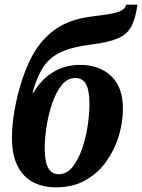

<svg xmlns="http://www.w3.org/2000/svg" viewBox="-20 -790 607 820"><path d="M219 10Q164 10 122 -11.5Q80 -33 55.5 -80Q31 -127 31 -203Q31 -271 49 -355Q72 -460 110.5 -537.5Q149 -615 211 -661Q273 -707 368 -719Q426 -726 457.5 -732Q489 -738 502 -747Q515 -756 519 -770H567Q559 -711 541 -677Q523 -643 483 -626Q443 -609 371 -600Q289 -590 240.5 -567.5Q192 -545 164.5 -503Q137 -461 119 -394H123Q155 -450 206 -481.5Q257 -513 323 -513Q403 -513 454 -466Q505 -419 505 -325Q505 -270 488 -211.5Q471 -153 435.5 -102.5Q400 -52 346.5 -21Q293 10 219 10ZM231 -46Q265 -46 289.5 -76.5Q314 -107 330.5 -154.5Q347 -202 354.5 -253Q362 -304 362 -345Q362 -405 347 -431Q332 -457 302 -457Q268 -457 243.5 -426.5Q219 -396 203 -349Q187 -302 179 -251Q171 -200 171 -158Q171 -99 186 -72.5Q201 -46 231 -46Z"/></svg>

Font: Noto Serif Condensed
Style: Bold Italic
Weight: 700
Width: 3
Italic angle: -12°
Designer: Monotype Design Team
Foundry: Monotype Imaging Inc.
Version: Version 2.014